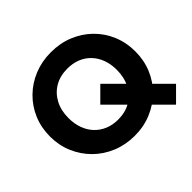

<svg xmlns="http://www.w3.org/2000/svg" viewBox="-182 -922 1183 1183"><g transform="rotate(-45 409.5 -331.0)"><path d="M405 12Q326 12 258 -16Q190 -44 139.5 -94Q89 -144 60.5 -210.5Q32 -277 32 -354Q32 -432 60 -498Q88 -564 138.5 -613.5Q189 -663 256.5 -690.5Q324 -718 403 -718Q483 -718 550.5 -690.5Q618 -663 668.5 -613.5Q719 -564 747 -497.5Q775 -431 775 -353Q775 -276 747 -209.5Q719 -143 668.5 -93.5Q618 -44 551 -16Q484 12 405 12ZM403 -131Q467 -131 514 -159Q561 -187 587.5 -237.5Q614 -288 614 -354Q614 -404 599 -444.5Q584 -485 556 -514.5Q528 -544 489.5 -559.5Q451 -575 403 -575Q340 -575 293 -547.5Q246 -520 219.5 -470.5Q193 -421 193 -354Q193 -304 208 -263Q223 -222 251 -192.5Q279 -163 317.5 -147Q356 -131 403 -131ZM720 56 390 -274 481 -365 811 -35Z"/></g></svg>

Font: Outfit-Bold
Style: Bold
Weight: 700
Designer: Rodrigo Fuenzalida
Foundry: fragTYPE
Version: Version 1.000